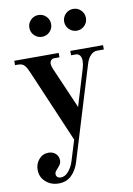

<svg xmlns="http://www.w3.org/2000/svg" viewBox="-99 -740 722 1043"><g transform="rotate(-10 262.0 -218.0)"><path d="M16.1 -432.1V-456.1H261.2V-432.1H231.9Q222.7 -432.1 215.3 -425Q208 -418 208 -405.8Q208 -395 214.8 -377.9L314 -148.9L375 -350.1Q381.8 -372.6 381.8 -391.1Q381.8 -411.1 373.3 -421.6Q364.7 -432.1 351.1 -432.1H325.2V-456.1H505.9V-432.1H467.8Q450.2 -432.1 433.8 -416.5Q417.5 -400.9 408.2 -370.1L251 145Q237.8 188 210 215.1Q182.1 242.2 139.2 242.2Q96.7 242.2 67.4 215.8Q38.1 189.5 38.1 149.9Q38.1 116.7 58.8 92.3Q79.6 67.9 111.8 67.9Q136.2 67.9 151.6 82.5Q167 97.2 167 119.1Q167 134.8 157.7 147Q148.4 159.2 139.2 168.9Q129.9 178.7 129.9 189Q129.9 199.2 136.7 205.6Q143.6 211.9 155.8 211.9Q179.7 211.9 199 188.5Q218.3 165 227.1 136.2L262.2 22L92.8 -374Q85.4 -391.1 81.1 -399.7Q76.7 -408.2 69.6 -417Q62.5 -425.8 53.2 -429Q43.9 -432.1 30.8 -432.1ZM337.4 -660.6Q355 -678.2 379.9 -678.2Q404.8 -678.2 422.4 -660.6Q439.9 -643.1 439.9 -618.2Q439.9 -593.3 422.4 -575.7Q404.8 -558.1 379.9 -558.1Q355 -558.1 337.4 -575.7Q319.8 -593.3 319.8 -618.2Q319.8 -643.1 337.4 -660.6ZM145.5 -660.6Q163.1 -678.2 188 -678.2Q212.9 -678.2 230.5 -660.6Q248 -643.1 248 -618.2Q248 -593.3 230.5 -575.7Q212.9 -558.1 188 -558.1Q163.1 -558.1 145.5 -575.7Q127.9 -593.3 127.9 -618.2Q127.9 -643.1 145.5 -660.6Z"/></g></svg>

Font: Flanker Steampunk
Style: Bold
Weight: 700
Designer: Alexey Kryukov, Leonardo Di Lena
Foundry: Alexey Kryukov, Leonardo Di Lena
Version: 1.210